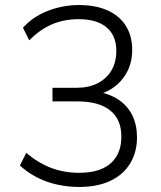

<svg xmlns="http://www.w3.org/2000/svg" viewBox="-20 -733 640 761"><path d="M294 8Q249 8 206 -1.5Q163 -11 125.5 -30.5Q88 -50 59 -77L84 -127Q133 -86 184 -67Q235 -48 294 -48Q348 -48 385 -64.5Q422 -81 441.5 -113Q461 -145 461 -192Q461 -260 416.5 -295.5Q372 -331 288 -331H188V-385H283Q332 -385 367 -403Q402 -421 421.5 -453.5Q441 -486 441 -532Q441 -592 402.5 -624.5Q364 -657 291 -657Q234 -657 186 -636.5Q138 -616 96 -573L71 -623Q109 -666 168.5 -689.5Q228 -713 293 -713Q359 -713 406 -692Q453 -671 478.5 -631Q504 -591 504 -535Q504 -470 467.5 -422.5Q431 -375 369 -358V-369Q418 -360 452.5 -336Q487 -312 505 -274.5Q523 -237 523 -189Q523 -129 495.5 -84.5Q468 -40 417 -16Q366 8 294 8Z"/></svg>

Font: Nunito Sans 12pt ExtraLight 12pt Light
Style: Regular
Weight: 300
Version: Version 3.101;gftools[0.9.27]